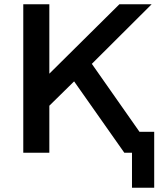

<svg xmlns="http://www.w3.org/2000/svg" viewBox="-20 -715 786 899"><path d="M89 0V-695H211V-370L539 -695H690L410 -416L633 -98H702V164H598V0H562L327 -334L211 -220V0Z"/></svg>

Font: Coval
Style: Bold
Weight: 700
Foundry: Context Ltd
Version: Version 001.000